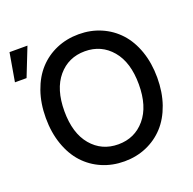

<svg xmlns="http://www.w3.org/2000/svg" viewBox="-143 -913 1068 1061"><g transform="rotate(-20 391.0 -382.5)"><path d="M413.6 9.8Q342.8 9.8 282.5 -16.1Q222.2 -42 178.5 -89.6Q134.8 -137.2 110.1 -207.8Q85.4 -278.3 85.4 -363.8Q85.4 -449.2 110.1 -519.8Q134.8 -590.3 178.5 -637.9Q222.2 -685.5 282.5 -711.4Q342.8 -737.3 413.6 -737.3Q483.9 -737.3 543.9 -711.4Q604 -685.5 647.7 -637.9Q691.4 -590.3 716.1 -519.8Q740.7 -449.2 740.7 -363.8Q740.7 -278.3 716.1 -207.8Q691.4 -137.2 647.7 -89.6Q604 -42 543.9 -16.1Q483.9 9.8 413.6 9.8ZM413.6 -637.2Q316.4 -637.2 255.6 -565.2Q194.8 -493.2 194.8 -363.8Q194.8 -234.4 255.6 -162.4Q316.4 -90.3 413.6 -90.3Q510.3 -90.3 571.3 -162.4Q632.3 -234.4 632.3 -363.8Q632.3 -493.2 571.3 -565.2Q510.3 -637.2 413.6 -637.2ZM-7.3 -607.9 21.5 -774.9H127L61 -607.9Z"/></g></svg>

Font: Karasuma Gothic
Style: Regular
Weight: 500
Designer: Rasmus Andersson / Ryoko Nishizuka
Foundry: Genbu
Version: Version 1.00